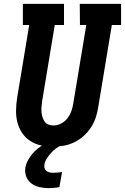

<svg xmlns="http://www.w3.org/2000/svg" viewBox="-20 -755 650 999"><path d="M257 8Q224 8 193.5 1.5Q163 -5 137.5 -21.5Q112 -38 95 -63.5Q78 -89 70.5 -118.5Q63 -148 63.5 -180.5Q64 -213 69 -245L132 -625H99V-735H313V-625H265L199 -227Q197 -213 196 -199Q195 -185 196 -171.5Q197 -158 201 -145.5Q205 -133 212 -122.5Q219 -112 232 -107Q245 -102 259 -102Q278 -102 297.5 -112Q317 -122 330 -138.5Q343 -155 350.5 -175Q358 -195 361 -215L429 -625H396L395 -735H610V-625H562L491 -197Q487 -170 478 -143Q469 -116 453 -91.5Q437 -67 414.5 -47Q392 -27 366 -14.5Q340 -2 312 3Q284 8 257 8ZM234 224Q209 224 185.5 218.5Q162 213 144 200Q126 187 117 164.5Q108 142 112 118Q115 99 124.5 81Q134 63 146.5 47.5Q159 32 175.5 19Q192 6 208 -4L215 -8H302L301 0Q285 7 270.5 18Q256 29 244.5 42Q233 55 223 70.5Q213 86 211 102Q209 112 212 120.5Q215 129 222 134.5Q229 140 238 142Q247 144 257 144Q268 144 279.5 143Q291 142 303 140L289 219Q275 221 261.5 222.5Q248 224 234 224Z"/></svg>

Font: Iosevka Etoile Extrabold
Style: Italic
Weight: 800
Italic angle: -9°
Designer: Belleve Invis
Foundry: Belleve Invis
Version: Version 22.1.2; ttfautohint (v1.8.4)